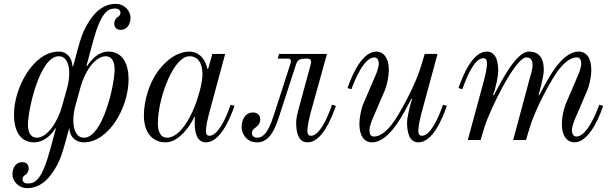

<svg xmlns="http://www.w3.org/2000/svg" viewBox="-20 -722 3154 990"><path d="M44 178C44 208 72 248 120 248C191 248 238 196 273 132C293 96 303 61 316 15L336 -58L338 -59C339 -20 367 12 412 12C541 12 643 -168 643 -313C643 -391 613 -456 539 -456C493 -456 455 -422 429 -381L426 -383L459 -506C501 -660 536 -678 573 -678C590 -678 601 -670 601 -656C601 -648 597 -639 585 -633C577 -627 569 -615 569 -601C569 -581 581 -568 602 -568C633 -568 653 -594 653 -632C653 -662 625 -702 577 -702C506 -702 459 -650 424 -586C404 -550 394 -515 381 -469L357 -380H354C351 -420 329 -456 283 -456C151 -456 52 -268 52 -131C52 -53 81 12 156 12C202 12 243 -22 265 -60L268 -59L238 52C196 206 161 224 124 224C107 224 96 216 96 202C96 194 100 185 112 179C120 173 128 161 128 147C128 127 116 114 95 114C64 114 44 140 44 178ZM124 -80C124 -152 184 -432 283 -432C320 -432 337 -395 337 -345C337 -323 334 -298 327 -272L301 -178C279 -96 225 -12 170 -12C138 -12 124 -40 124 -80ZM358 -102C358 -126 362 -152 369 -178L395 -272C417 -354 471 -432 525 -432C557 -432 571 -404 571 -364C571 -285 510 -12 413 -12C375 -12 358 -51 358 -102Z M722 -125C722 -44 762 12 834 12C904 12 962 -76 982 -119L985 -117C985 -117 984 -110 984 -90C984 -50 990 12 1042 12C1110 12 1161 -94 1189 -176L1169 -182C1139 -92 1098 -22 1060 -22C1046 -22 1042 -32 1042 -49C1042 -73 1052 -113 1056 -129L1141 -444H1075L1053 -366L1049 -368C1034 -432 995 -456 957 -456C891 -456 826 -406 781 -335C757 -297 722 -216 722 -125ZM794 -85C794 -157 817 -247 850 -320C871 -366 911 -432 957 -432C998 -432 1024 -400 1024 -340C1024 -292 1000 -208 974 -150C938 -70 891 -12 840 -12C804 -12 794 -52 794 -85Z M1226 -66C1226 -35 1249 12 1306 12C1373 12 1400 -62 1422 -130L1504 -383C1513 -412 1521 -420 1561 -420C1580 -420 1584 -413 1584 -403C1584 -397 1582 -389 1580 -382L1517 -150C1514 -138 1507 -110 1507 -90C1507 -50 1514 12 1565 12C1641 12 1689 -112 1712 -176L1692 -182C1666 -105 1625 -22 1584 -22C1569 -22 1565 -32 1565 -49C1565 -74 1577 -122 1581 -138L1666 -444H1419L1412 -420H1463C1476 -420 1480 -415 1480 -408C1480 -403 1479 -397 1476 -389L1397 -144C1378 -85 1354 -12 1307 -12C1300 -12 1279 -14 1279 -36C1279 -49 1286 -56 1295 -62C1306 -70 1322 -85 1322 -105C1322 -121 1314 -142 1285 -142C1245 -142 1226 -106 1226 -66Z M1772 -268 1792 -262C1811 -314 1858 -426 1910 -426C1926 -426 1933 -411 1933 -394C1933 -376 1922 -346 1917 -335L1853 -186C1843 -163 1833 -113 1833 -84C1833 -20 1859 12 1898 12C1993 12 2067 -151 2102 -214L2105 -211C2096 -189 2079 -118 2079 -90C2079 -50 2086 12 2137 12C2213 12 2263 -116 2284 -176L2264 -182C2238 -105 2197 -22 2156 -22C2141 -22 2137 -32 2137 -49C2137 -74 2148 -118 2152 -134L2236 -444H2170L2150 -378C2133 -321 2090 -225 2034 -131C1988 -53 1946 -18 1907 -18C1891 -18 1885 -33 1885 -50C1885 -68 1896 -98 1901 -109L1965 -258C1976 -284 1985 -331 1985 -360C1985 -428 1954 -456 1921 -456C1856 -456 1804 -362 1772 -268Z M2344 -268 2364 -262C2383 -315 2424 -422 2472 -422C2487 -422 2491 -411 2491 -394C2491 -369 2480 -325 2476 -309L2392 0H2458L2478 -66C2506 -157 2637 -426 2694 -426C2713 -426 2726 -415 2726 -387C2726 -361 2714 -328 2709 -309L2626 0H2692L2712 -66C2729 -123 2772 -219 2828 -313C2874 -391 2916 -426 2955 -426C2971 -426 2977 -411 2977 -394C2977 -376 2966 -346 2961 -335L2897 -186C2886 -160 2877 -113 2877 -84C2877 -16 2908 12 2941 12C3006 12 3058 -82 3090 -176L3070 -182C3051 -130 3004 -18 2952 -18C2936 -18 2929 -33 2929 -50C2929 -68 2940 -98 2945 -109L3009 -258C3019 -281 3029 -331 3029 -360C3029 -424 3003 -456 2964 -456C2869 -456 2795 -293 2760 -230L2757 -233C2762 -250 2784 -329 2784 -361C2784 -414 2766 -456 2707 -456C2640 -456 2562 -296 2526 -230L2522 -233C2535 -260 2549 -333 2549 -353C2549 -393 2543 -456 2490 -456C2415 -456 2365 -328 2344 -268Z"/></svg>

Font: Old Standard
Style: Italic
Weight: 400
Italic angle: -15.2°
Designer: Alexey Kryukov <alexios@thessalonica.org.ru>
Version: Version 2.0